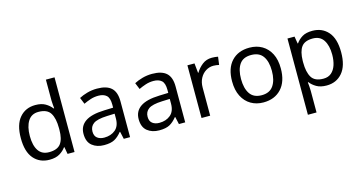

<svg xmlns="http://www.w3.org/2000/svg" viewBox="-96 -1204 3563 1887"><g transform="rotate(-15 1685.0 -260.0)"><path d="M275 10Q175 10 115 -59.5Q55 -129 55 -267Q55 -405 115.5 -475.5Q176 -546 276 -546Q338 -546 377.5 -523Q417 -500 442 -467H448Q447 -480 444.5 -505.5Q442 -531 442 -546V-760H530V0H459L446 -72H442Q418 -38 378 -14Q338 10 275 10ZM289 -63Q374 -63 408.5 -109.5Q443 -156 443 -250V-266Q443 -366 410 -419.5Q377 -473 288 -473Q217 -473 181.5 -416.5Q146 -360 146 -265Q146 -169 181.5 -116Q217 -63 289 -63Z M903 -545Q1001 -545 1048 -502Q1095 -459 1095 -365V0H1031L1014 -76H1010Q975 -32 936.5 -11Q898 10 830 10Q757 10 709 -28.5Q661 -67 661 -149Q661 -229 724 -272.5Q787 -316 918 -320L1009 -323V-355Q1009 -422 980 -448Q951 -474 898 -474Q856 -474 818 -461.5Q780 -449 747 -433L720 -499Q755 -518 803 -531.5Q851 -545 903 -545ZM929 -259Q829 -255 790.5 -227Q752 -199 752 -148Q752 -103 779.5 -82Q807 -61 850 -61Q918 -61 963 -98.5Q1008 -136 1008 -214V-262Z M1464 -545Q1562 -545 1609 -502Q1656 -459 1656 -365V0H1592L1575 -76H1571Q1536 -32 1497.5 -11Q1459 10 1391 10Q1318 10 1270 -28.5Q1222 -67 1222 -149Q1222 -229 1285 -272.5Q1348 -316 1479 -320L1570 -323V-355Q1570 -422 1541 -448Q1512 -474 1459 -474Q1417 -474 1379 -461.5Q1341 -449 1308 -433L1281 -499Q1316 -518 1364 -531.5Q1412 -545 1464 -545ZM1490 -259Q1390 -255 1351.5 -227Q1313 -199 1313 -148Q1313 -103 1340.5 -82Q1368 -61 1411 -61Q1479 -61 1524 -98.5Q1569 -136 1569 -214V-262Z M2072 -546Q2087 -546 2104.5 -544.5Q2122 -543 2135 -540L2124 -459Q2111 -462 2095.5 -464Q2080 -466 2066 -466Q2025 -466 1989 -443.5Q1953 -421 1931.5 -380.5Q1910 -340 1910 -286V0H1822V-536H1894L1904 -438H1908Q1934 -482 1975 -514Q2016 -546 2072 -546Z M2701 -269Q2701 -136 2633.5 -63Q2566 10 2451 10Q2380 10 2324.5 -22.5Q2269 -55 2237 -117.5Q2205 -180 2205 -269Q2205 -402 2272 -474Q2339 -546 2454 -546Q2527 -546 2582.5 -513.5Q2638 -481 2669.5 -419.5Q2701 -358 2701 -269ZM2296 -269Q2296 -174 2333.5 -118.5Q2371 -63 2453 -63Q2534 -63 2572 -118.5Q2610 -174 2610 -269Q2610 -364 2572 -418Q2534 -472 2452 -472Q2370 -472 2333 -418Q2296 -364 2296 -269Z M3095 -546Q3194 -546 3254.5 -477Q3315 -408 3315 -269Q3315 -132 3254.5 -61Q3194 10 3094 10Q3032 10 2991.5 -13.5Q2951 -37 2928 -68H2922Q2924 -51 2926 -25Q2928 1 2928 20V240H2840V-536H2912L2924 -463H2928Q2952 -498 2991 -522Q3030 -546 3095 -546ZM3079 -472Q2997 -472 2963.5 -426Q2930 -380 2928 -286V-269Q2928 -170 2960.5 -116.5Q2993 -63 3081 -63Q3130 -63 3161.5 -90Q3193 -117 3208.5 -163.5Q3224 -210 3224 -270Q3224 -362 3188.5 -417Q3153 -472 3079 -472Z"/></g></svg>

Font: Noto Sans Tai Tham
Style: Regular
Weight: 400
Designer: Monotype Design Team 2013. Revised by David WIlliams 2020
Foundry: Monotype Imaging Inc.
Version: Version 2.002